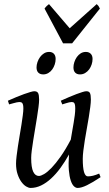

<svg xmlns="http://www.w3.org/2000/svg" viewBox="-20 -907 539 947"><path d="M476.1 -33.2Q436.5 -6.8 408.9 6.6Q381.3 20 362.8 20Q353.5 20 344.5 11.5Q335.4 2.9 328.9 -16.6Q322.3 -36.1 319.6 -67.6Q316.9 -99.1 320.3 -145Q300.3 -108.9 278.1 -78.6Q255.9 -48.3 231.9 -26.4Q208 -4.4 182.6 7.8Q157.2 20 130.9 20Q121.1 20 108.6 12.5Q96.2 4.9 85.2 -10.3Q74.2 -25.4 66.7 -47.9Q59.1 -70.3 59.1 -100.1Q59.1 -114.7 61.8 -137.2Q64.5 -159.7 68.4 -185.5Q72.3 -211.4 77.1 -239.3Q82 -267.1 85.9 -292.5Q89.8 -317.9 92.5 -338.4Q95.2 -358.9 95.2 -371.1Q95.2 -382.3 93.8 -388.9Q92.3 -395.5 89.6 -398.7Q86.9 -401.9 83.3 -402.8Q79.6 -403.8 75.2 -403.8Q70.8 -403.8 62.5 -402.1Q54.2 -400.4 45.9 -397.9Q36.1 -395.5 24.9 -392.1L19 -410.2Q39.6 -419.4 60.3 -428Q81.1 -436.5 98.6 -442.9Q116.2 -449.2 129.6 -453.1Q143.1 -457 148.9 -457Q163.1 -457 168 -447.8Q172.9 -438.5 172.9 -416Q172.9 -401.9 169.9 -378.9Q167 -356 162.6 -328.6Q158.2 -301.3 153.3 -272Q148.4 -242.7 144 -215.3Q139.6 -188 136.7 -165Q133.8 -142.1 133.8 -127.9Q133.8 -81.1 143.8 -60.1Q153.8 -39.1 171.9 -39.1Q181.6 -39.1 197.8 -48.6Q213.9 -58.1 234.4 -79.3Q254.9 -100.6 279.1 -134.8Q303.2 -168.9 329.1 -218.3Q332.5 -239.3 336.2 -260.5Q339.8 -281.7 343.3 -301.5Q346.7 -321.3 348.9 -339.1Q351.1 -356.9 351.1 -371.1Q351.1 -382.3 349.9 -388.9Q348.6 -395.5 346.2 -398.7Q343.8 -401.9 340.6 -402.8Q337.4 -403.8 333 -403.8Q328.6 -403.8 321 -402.1Q313.5 -400.4 305.7 -397.9Q296.9 -395.5 287.1 -392.1L279.8 -410.2Q300.3 -419.4 320.3 -428Q340.3 -436.5 357.2 -442.9Q374 -449.2 386.7 -453.1Q399.4 -457 405.8 -457Q419.4 -457 423.8 -447.8Q428.2 -438.5 428.2 -416Q428.2 -401.9 425.3 -379.2Q422.4 -356.4 418 -329.3Q413.6 -302.2 408.2 -272.7Q402.8 -243.2 398.4 -215.6Q394 -188 391.1 -164.1Q388.2 -140.1 388.2 -124Q388.2 -79.6 394.5 -58.3Q400.9 -37.1 413.1 -37.1Q425.8 -37.1 438.7 -40.3Q451.7 -43.5 469.2 -50.8ZM254.4 -616.2Q254.4 -602.5 250 -589.1Q245.6 -575.7 237.8 -564.7Q230 -553.7 218.5 -546.9Q207 -540 193.4 -540Q177.7 -540 168.9 -548.8Q160.2 -557.6 160.2 -574.2Q160.2 -587.4 164.8 -600.8Q169.4 -614.3 177.5 -625.5Q185.5 -636.7 197 -643.8Q208.5 -650.9 222.2 -650.9Q237.3 -650.9 245.8 -641.8Q254.4 -632.8 254.4 -616.2ZM436.5 -616.2Q436.5 -602.5 432.1 -589.1Q427.7 -575.7 419.7 -564.7Q411.6 -553.7 400.1 -546.9Q388.7 -540 374.5 -540Q359.4 -540 350.8 -548.8Q342.3 -557.6 342.3 -574.2Q342.3 -587.4 346.7 -600.8Q351.1 -614.3 358.9 -625.5Q366.7 -636.7 377.9 -643.8Q389.2 -650.9 403.3 -650.9Q418.5 -650.9 427.5 -641.8Q436.5 -632.8 436.5 -616.2ZM335.9 -693.4H291L199.7 -864.7Q206.5 -874 210.4 -877.4Q214.4 -880.9 221.7 -886.7L323.7 -767.6L457 -886.7Q462.9 -881.3 465.6 -877.7Q468.3 -874 472.7 -864.7Z"/></svg>

Font: Gentium Plus Viet
Style: Italic
Weight: 400
Italic angle: -8°
Designer: J. Victor Gaultney, Annie Olsen, Iska Routamaa, Becca Hirsbrunner
Foundry: SIL International
Version: Version 5.000